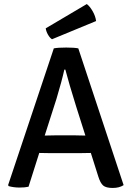

<svg xmlns="http://www.w3.org/2000/svg" viewBox="-20 -922 651 949"><path d="M429 -166 369 -165H232L174 -166L121 1Q104 5 76 5Q48 5 23 -2L20 -7L246 -683Q267 -687 307 -687Q347 -687 367 -683L591 -7Q570 7 537 7Q504 7 490 -5Q476 -17 466 -49ZM201 -252 252 -253H352Q354 -253 373.5 -252.5Q393 -252 402 -252L356 -397Q321 -509 303 -578H298Q286 -523 259 -433ZM206 -782 409 -902Q424 -891 438 -866.5Q452 -842 455 -818L237 -728Q226 -735 217 -751Q208 -767 206 -782Z"/></svg>

Font: Signika
Style: Regular
Weight: 400
Designer: Anna Giedrys
Foundry: Anna Giedrys
Version: Version 1.001